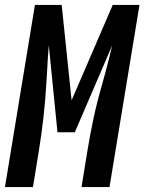

<svg xmlns="http://www.w3.org/2000/svg" viewBox="-37 -755 583 775"><path d="M-17 0 104 -735H212L252 -350L418 -735H526L405 0H292L316 -147Q327 -215 341.5 -282Q356 -349 376 -417L389 -465Q396 -492 403 -518.5Q410 -545 416 -572L265 -221H195L160 -572Q158 -545 156 -518.5Q154 -492 153 -465L150 -417Q146 -349 138.5 -282Q131 -215 120 -147L96 0Z"/></svg>

Font: Iosevka Web
Style: Bold Italic
Weight: 700
Italic angle: -9°
Monospace: yes
Designer: Belleve Invis
Foundry: Belleve Invis
Version: Version 28.0.3; ttfautohint (v1.8.3)